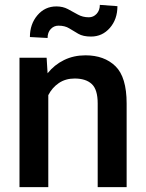

<svg xmlns="http://www.w3.org/2000/svg" viewBox="-20 -764 597 784"><path d="M284.7 -443.4Q247.6 -443.4 220.2 -424.8Q192.9 -406.2 177.2 -375.5V0H59.6V-528.3H170.4L174.3 -464.8Q202.1 -499.5 241.5 -518.8Q280.8 -538.1 329.1 -538.1Q405.8 -538.1 451.4 -493.7Q497.1 -449.2 497.1 -341.3V0H378.9V-341.8Q378.9 -398.4 354.7 -420.9Q330.6 -443.4 284.7 -443.4ZM387.7 -744.1 459.5 -738.8Q459.5 -685.5 428.7 -650.1Q397.9 -614.7 351.6 -614.7Q319.3 -614.7 299.8 -626Q280.3 -637.2 262.7 -648.2Q245.1 -659.2 218.8 -659.2Q200.2 -659.2 187.3 -645.5Q174.3 -631.8 174.3 -608.9L102.1 -612.8Q102.1 -665.5 132.8 -701.7Q163.6 -737.8 210 -737.8Q236.8 -737.8 257.3 -726.8Q277.8 -715.8 297.9 -704.6Q317.9 -693.4 342.8 -693.4Q361.3 -693.4 374.5 -707.5Q387.7 -721.7 387.7 -744.1Z"/></svg>

Font: Vazirmatn RD UI Medium
Style: Regular
Weight: 500
Designer: Saber Rastikerdar
Foundry: Saber Rastikerdar
Version: Version 33.003